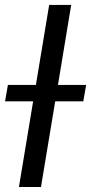

<svg xmlns="http://www.w3.org/2000/svg" viewBox="-33 -747 364 767"><path d="M251.4 -727.3H163.4L110.4 -407.7H-1.4L-12.8 -342.3H99.4L42.6 0H130.7L187.5 -342.3H299.7L311.1 -407.7H198.5Z"/></svg>

Font: Margiela Sans
Style: Italic
Weight: 400
Italic angle: -9.39999°
Designer: Stefan Endress, Andreas Faust
Version: Version 1.100;FEAKit 1.0